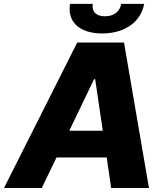

<svg xmlns="http://www.w3.org/2000/svg" viewBox="-42 -940 834 960"><path d="M469.1 -772.7C582 -772.7 663.4 -831.3 678.6 -920.5H563.9C558.2 -888.1 534.1 -858.7 483 -858.7C431.1 -858.7 416.5 -889.2 421.9 -920.5H308.2C293.3 -831.3 355.1 -772.7 469.1 -772.7ZM513.8 0H702.8L578.1 -727.3H344.1L-22 0H166.9L240.4 -152.7H491.5ZM304.3 -286.2 428.3 -544H433.9L471.9 -286.2Z"/></svg>

Font: TID UI Extra Bold
Style: Italic
Weight: 800
Italic angle: -9.39999°
Designer: The TID Project Authors
Foundry: Bakken & Bæck
Version: Version 1.001;hotconv 1.0.109;makeotfexe 2.5.65596